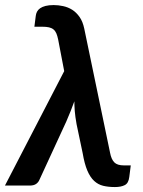

<svg xmlns="http://www.w3.org/2000/svg" viewBox="-46 -750 576 776"><path d="M213.5 -462.5 -26 0H74C85 0 93.6 -2.2 99.8 -6.5C105.9 -10.8 110.3 -16.2 113 -22.5L222 -259C228.7 -274.3 234.7 -288.8 240 -302.2C245.3 -315.8 250.2 -328.5 254.5 -340.5C254.5 -328.8 255.1 -315.7 256.2 -301C257.4 -286.3 259.8 -268.7 263.5 -248L288 -131.5C293 -102.2 299.3 -78.5 307 -60.5C314.7 -42.5 323.8 -28.6 334.5 -18.8C345.2 -8.9 357.4 -2.3 371.2 1C385.1 4.3 400.8 6 418.5 6C434.8 6 448.1 3.4 458.2 -1.8C468.4 -6.9 474.5 -17.8 476.5 -34.5L482.5 -81.5H455C437 -81.5 424 -85.6 416 -93.8C408 -101.9 402.3 -114.7 399 -132L294.5 -634.5C290.5 -653.5 284.2 -669.2 275.5 -681.5C266.8 -693.8 256.9 -703.5 245.8 -710.5C234.6 -717.5 222.5 -722.4 209.5 -725.2C196.5 -728.1 183.7 -729.5 171 -729.5C158 -729.5 147 -728.3 138 -726C129 -723.7 121.7 -720.5 116 -716.5C110.3 -712.5 106.2 -707.8 103.5 -702.5C100.8 -697.2 99.2 -691.5 98.5 -685.5L93 -642H124.5C135.5 -642 144.7 -641.2 152 -639.5C159.3 -637.8 165.4 -635 170.2 -631C175.1 -627 178.9 -621.7 181.8 -615C184.6 -608.3 187 -600.2 189 -590.5Z"/></svg>

Font: Lato
Style: Bold Italic
Weight: 700
Italic angle: -7°
Designer: Lukasz Dziedzic
Foundry: tyPoland Lukasz Dziedzic
Version: Version 2.007; 2014-02-27